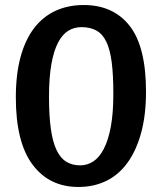

<svg xmlns="http://www.w3.org/2000/svg" viewBox="-20 -732 644 764"><path d="M304 -624Q275 -624 251.5 -609.5Q228 -595 211 -562.5Q194 -530 184.5 -477Q175 -424 175 -347Q175 -270 182.5 -218Q190 -166 205.5 -134Q221 -102 244.5 -88Q268 -74 299 -74Q327 -74 351 -89.5Q375 -105 393 -139.5Q411 -174 421 -228Q431 -282 431 -359Q431 -434 424.5 -484.5Q418 -535 403 -566Q388 -597 363.5 -610.5Q339 -624 304 -624ZM43 -344Q43 -437 62 -506Q81 -575 116 -620.5Q151 -666 201 -689Q251 -712 313 -712Q431 -712 496 -629Q561 -546 561 -367Q561 -274 541.5 -203Q522 -132 487 -84Q452 -36 402.5 -12Q353 12 292 12Q176 12 109.5 -77Q43 -166 43 -344Z"/></svg>

Font: Cantora One
Style: Regular
Weight: 400
Designer: Pablo Impallari, Rodrigo Fuenzalida
Foundry: Pablo Impallari
Version: Version 1.002; ttfautohint (v0.8) -G 200 -r 50